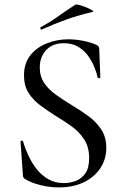

<svg xmlns="http://www.w3.org/2000/svg" viewBox="-20 -808 539 840"><path d="M154 -513Q154 -473 174 -444Q194 -415 226 -392.5Q258 -370 294 -348Q331 -326 365.5 -301Q400 -276 422.5 -242.5Q445 -209 445 -161Q445 -112 419.5 -73Q394 -34 347.5 -11Q301 12 236 12Q210 12 183.5 7.5Q157 3 133 -5Q109 -13 89 -25Q85 -28 82.5 -32Q80 -36 80 -44L70 -187Q69 -192 74.5 -192.5Q80 -193 81 -189Q90 -158 105 -126Q120 -94 141 -67.5Q162 -41 191.5 -24Q221 -7 260 -7Q287 -7 312.5 -17Q338 -27 354 -50.5Q370 -74 370 -116Q370 -164 349 -197Q328 -230 295 -254Q262 -278 225 -300Q190 -322 157.5 -346Q125 -370 105 -401.5Q85 -433 85 -478Q85 -532 113.5 -567Q142 -602 186.5 -619Q231 -636 278 -636Q309 -636 341 -630Q373 -624 399 -613Q408 -609 411 -604.5Q414 -600 414 -595L419 -470Q419 -467 414 -466Q409 -465 407 -469Q404 -486 394 -511.5Q384 -537 367 -561.5Q350 -586 323.5 -602.5Q297 -619 259 -619Q224 -619 201 -604.5Q178 -590 166 -566.5Q154 -543 154 -513ZM163 -679Q159 -677 157 -682.5Q155 -688 158 -689Q202 -713 237.5 -738.5Q273 -764 309 -787Q313 -790 327.5 -786Q342 -782 358 -775.5Q374 -769 383 -763Q392 -757 385 -756Q318 -740 266 -721Q214 -702 163 -679Z"/></svg>

Font: Cormorant Garamond Light Medium
Style: Regular
Weight: 500
Version: Version 4.001